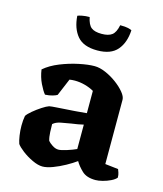

<svg xmlns="http://www.w3.org/2000/svg" viewBox="-108 -790 741 874"><g transform="rotate(15 262.5 -353.5)"><path d="M174 3Q153 3 125.5 -10Q98 -23 76 -40Q54 -57 46 -69Q41 -83 37.5 -106Q34 -129 34 -153Q34 -165 35 -177Q36 -189 38 -199Q44 -209 62.5 -224.5Q81 -240 101 -253Q121 -266 133 -270Q143 -272 167.5 -273.5Q192 -275 220 -277Q236 -278 243 -278.5Q250 -279 262.5 -280Q275 -281 307 -284V-389Q288 -400 264 -406.5Q240 -413 216 -413Q203 -413 191 -411L157 -330Q151 -326 136 -321.5Q121 -317 101 -316Q89 -330 75 -359Q61 -388 56 -423Q85 -448 127.5 -465Q170 -482 213 -491Q256 -500 286 -500Q310 -500 338 -488Q366 -476 391 -457.5Q416 -439 432 -419.5Q448 -400 448 -385V-82L510 -75Q512 -70 515.5 -60Q519 -50 519 -37Q511 -27 493.5 -18.5Q476 -10 456.5 -5Q437 0 423 0Q381 0 359 -21Q337 -42 325 -63Q306 -49 278 -33.5Q250 -18 222 -7.5Q194 3 174 3ZM224 -90Q237 -90 263.5 -98.5Q290 -107 307 -115V-230Q295 -227 280.5 -224.5Q266 -222 251 -220Q226 -216 203 -211.5Q180 -207 167 -195Q167 -181 168 -157.5Q169 -134 174 -118Q180 -110 195 -100Q210 -90 224 -90ZM278 -572Q213 -572 183.5 -607Q154 -642 150 -701Q156 -704 171.5 -707Q187 -710 206 -710Q213 -675 229 -662.5Q245 -650 278 -650Q310 -650 326.5 -662.5Q343 -675 350 -710Q375 -710 387.5 -707Q400 -704 405 -701Q402 -642 372 -607Q342 -572 278 -572Z"/></g></svg>

Font: Texturina 72pt ExtraBold
Style: Regular
Weight: 800
Designer: Guillermo Torres Carreño
Foundry: Omnibus-Type
Version: Version 1.002; ttfautohint (v1.8.3)